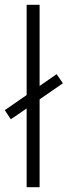

<svg xmlns="http://www.w3.org/2000/svg" viewBox="-33 -780 282 800"><path d="M78 0V-328L12 -283L-13 -321L78 -384V-760H132V-422L203 -471L229 -433L132 -366V0Z"/></svg>

Font: Noto Sans Gurmukhi Condensed Light
Style: Regular
Weight: 300
Width: 3
Designer: Jelle Bosma - Monotype Design Team
Foundry: Monotype Imaging Inc.
Version: Version 2.004; ttfautohint (v1.8.4.7-5d5b)